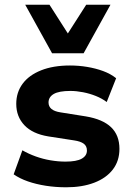

<svg xmlns="http://www.w3.org/2000/svg" viewBox="-20 -784 559 815"><path d="M261 11Q216 11 174.5 4.5Q133 -2 98.5 -14Q64 -26 38 -44L75 -146Q101 -131 131.5 -120Q162 -109 194.5 -103.5Q227 -98 258 -98Q305 -98 327 -110.5Q349 -123 349 -145Q349 -164 335.5 -174Q322 -184 295 -188L185 -205Q118 -216 83.5 -252.5Q49 -289 49 -343Q49 -392 76 -428.5Q103 -465 154.5 -485.5Q206 -506 277 -506Q314 -506 350 -500Q386 -494 417.5 -482.5Q449 -471 473 -452L433 -351Q413 -366 387 -376.5Q361 -387 332.5 -392.5Q304 -398 279 -398Q230 -398 208 -385Q186 -372 186 -349Q186 -332 198.5 -321.5Q211 -311 237 -307L344 -290Q416 -278 451.5 -244Q487 -210 487 -152Q487 -101 459 -64.5Q431 -28 380 -8.5Q329 11 261 11ZM201 -558 87 -764H190L268 -642L346 -764H449L335 -558Z"/></svg>

Font: Nunito Sans 10pt ExtraBold
Style: Regular
Weight: 800
Designer: Vernon Adams
Foundry: Vernon Adams
Version: Version 3.101;gftools[0.9.27]